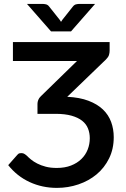

<svg xmlns="http://www.w3.org/2000/svg" viewBox="-20 -930 630 958"><path d="M315.5 -447Q377.5 -444 421.5 -427.2Q465.5 -410.5 493.5 -383.8Q521.5 -357 534.5 -321.5Q547.5 -286 547.5 -245.5Q547.5 -186.5 524.2 -139.5Q501 -92.5 462 -60Q423 -27.5 371.5 -10Q320 7.5 264 7.5Q191 7.5 128 -21.5Q65 -50.5 21 -106L66.5 -157.5Q72.5 -164.5 77.5 -165.2Q82.5 -166 86.5 -166Q92.5 -166 98 -164Q103.5 -162 114 -153Q122 -144.5 134.8 -134Q147.5 -123.5 166 -114Q184.5 -104.5 208.5 -98.2Q232.5 -92 263 -92Q303.5 -92 334.2 -104Q365 -116 386 -136.5Q407 -157 417.5 -183.8Q428 -210.5 428 -240.5Q428 -266.5 419 -289Q410 -311.5 389.8 -327.5Q369.5 -343.5 336.8 -352.8Q304 -362 257 -362H167V-412Q167 -421 170.8 -431Q174.5 -441 184 -450L364 -625.5H44.5V-720H527V-676.5Q527 -666.5 523.8 -655.8Q520.5 -645 509 -633.5ZM454.5 -910.5 334.5 -773.5H234.5L114.5 -910.5H192.5Q199 -910.5 208.8 -908.5Q218.5 -906.5 225.5 -897L278 -831Q282 -825.5 284.5 -821Q287 -825.5 291 -831L343 -896.5Q350.5 -906.5 360 -908.5Q369.5 -910.5 376.5 -910.5Z"/></svg>

Font: Lato SemiBold
Style: Regular
Weight: 600
Designer: Lukasz Dziedzic with Adam Twardoch and Botio Nikoltchev
Foundry: tyPoland Lukasz Dziedzic
Version: Version 2.015; 2015-08-06; http://www.latofonts.com/